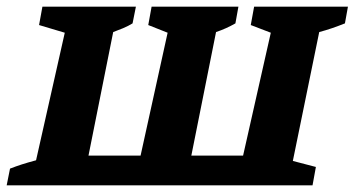

<svg xmlns="http://www.w3.org/2000/svg" viewBox="-36 -555 1062 575"><path d="M997 -485Q977 -477 958 -470.5Q939 -464 920 -459L841 -73L910 -55L900 0H-16L-6 -50Q12 -57 29 -62.5Q46 -68 72 -75L158 -457L81 -480L91 -535H371L361 -485Q348 -477 332.5 -470.5Q317 -464 303 -459L229 -89H385L466 -457L408 -480L418 -535H678L669 -485Q641 -469 611 -459L537 -89H692L775 -457L715 -480L725 -535H1006Z"/></svg>

Font: Piazzolla SC
Style: Bold Italic
Weight: 700
Italic angle: -11.3°
Designer: Juan Pablo del Peral
Foundry: Huerta Tipografica
Version: Version 1.330